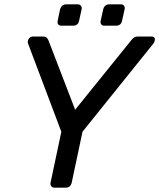

<svg xmlns="http://www.w3.org/2000/svg" viewBox="-20 -869 737 889"><path d="M233 0Q223 0 217.5 -6.5Q212 -13 214 -23L264 -259L110 -667Q106 -678 113 -689Q120 -700 134 -700H181Q190 -700 195.5 -695Q201 -690 204 -683L328 -361L588 -683Q593 -690 600.5 -695Q608 -700 618 -700H680Q696 -700 697 -689Q698 -678 690 -667L362 -259L312 -23Q306 0 284 0ZM463 -750Q454 -750 449 -756Q444 -762 446 -772L458 -826Q460 -836 467.5 -842.5Q475 -849 485 -849H539Q549 -849 554 -842.5Q559 -836 557 -826L545 -772Q540 -750 517 -750ZM264 -750Q254 -750 249.5 -756Q245 -762 247 -772L258 -826Q261 -836 268.5 -842.5Q276 -849 286 -849H340Q349 -849 354.5 -842.5Q360 -836 358 -826L346 -772Q341 -750 318 -750Z"/></svg>

Font: Lubike
Style: Italic
Weight: 400
Italic angle: -12°
Foundry: Honoka55
Version: Version 1.000;July 22, 2022;FontCreator 14.0.0.2862 64-bit